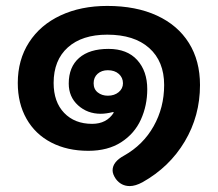

<svg xmlns="http://www.w3.org/2000/svg" viewBox="-20 -520 735 648"><path d="M418 108Q389 108 371 84Q360 68 360 55Q360 26 399 5Q463 -31 498.5 -94Q534 -157 534 -233Q534 -313 483.5 -358Q433 -403 342 -403Q257 -403 209 -360Q161 -317 161 -240Q161 -176 196.5 -139Q232 -102 291 -102Q340 -102 364 -140L362 -142Q338 -136 320 -136Q275 -136 243.5 -164.5Q212 -193 212 -238Q212 -294 247 -324.5Q282 -355 346 -355Q409 -355 443 -317.5Q477 -280 477 -219Q477 -164 455.5 -116.5Q434 -69 389 -40Q344 -11 278 -11Q207 -11 153 -39Q99 -67 69.5 -119Q40 -171 40 -240Q40 -318 78 -377Q116 -436 184.5 -468Q253 -500 342 -500Q439 -500 509.5 -467.5Q580 -435 617.5 -375Q655 -315 655 -233Q655 -129 603.5 -42.5Q552 44 461 95Q437 108 418 108ZM395 -239Q395 -258 381 -270.5Q367 -283 344 -283Q323 -283 309.5 -271Q296 -259 296 -239Q296 -219 310 -208Q324 -197 344 -197Q366 -197 380.5 -209Q395 -221 395 -239Z"/></svg>

Font: Kodchasan
Style: Bold
Weight: 700
Designer: Katatrad Aksorn Co.,Ltd.
Foundry: Cadson Demak Co.,Ltd.
Version: Version 1.000; ttfautohint (v1.6)